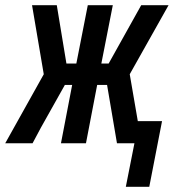

<svg xmlns="http://www.w3.org/2000/svg" viewBox="-70 -550 667 737"><path d="M413 167 446 0H379L341 -224H303L260 0H164L207 -224H179L87 -60L55 0H-50L98 -265L53 -530H148L185 -306H223L267 -530H363L319 -306H347L472 -530H577L428 -265L459 -85H552L503 167Z"/></svg>

Font: Lode Dark
Style: Bold Italic
Weight: 700
Italic angle: -11°
Monospace: yes
Designer: Belleve Invis
Foundry: Belleve Invis
Version: Version 29.2.0; ttfautohint (v1.8.3)